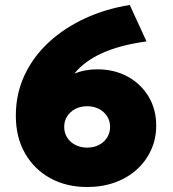

<svg xmlns="http://www.w3.org/2000/svg" viewBox="-20 -735 692 770"><path d="M329.5 15Q246.5 15 182 -20.2Q117.5 -55.5 80.5 -119.8Q43.5 -184 43.5 -271Q43.5 -359.5 78.8 -434.2Q114 -509 176.8 -566.5Q239.5 -624 322.5 -662Q405.5 -700 500.5 -715L567.5 -569Q514 -561.5 469.5 -549.8Q425 -538 389.2 -521.8Q353.5 -505.5 326 -485.2Q298.5 -465 278.5 -440Q299.5 -448.5 322.5 -452.8Q345.5 -457 369.5 -457Q438.5 -457 492 -427.8Q545.5 -398.5 576 -347.5Q606.5 -296.5 606.5 -231Q606.5 -179.5 586.5 -134.8Q566.5 -90 529.8 -56.2Q493 -22.5 442.2 -3.8Q391.5 15 329.5 15ZM329.5 -143Q356 -143 376.8 -153.8Q397.5 -164.5 409.5 -183.2Q421.5 -202 421.5 -226Q421.5 -250 409.5 -268.8Q397.5 -287.5 376.8 -298.2Q356 -309 329.5 -309Q303 -309 282.2 -298.2Q261.5 -287.5 249.5 -268.8Q237.5 -250 237.5 -226Q237.5 -202 249.5 -183.2Q261.5 -164.5 282.2 -153.8Q303 -143 329.5 -143Z"/></svg>

Font: Geologica Cursive Black
Style: Regular
Weight: 900
Designer: Sindre Bremnes, Frode Helland
Foundry: Monokrom Skriftforlag AS
Version: Version 1.010;gftools[0.9.28]